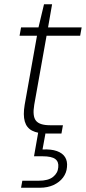

<svg xmlns="http://www.w3.org/2000/svg" viewBox="-20 -628 404 903"><path d="M200 0Q157 0 131 -13.5Q105 -27 96.5 -57Q88 -87 96 -135L154 -460H72L79 -499H161L187 -608H225L206 -499H364L357 -460H199L141 -135Q132 -82 149 -60.5Q166 -39 215 -39H276L269 0ZM79 255 85 222H162Q207 222 229.5 204Q252 186 254 159Q257 133 240 120Q223 107 180 107H140L160 -7H195L180 75Q221 73 247.5 82.5Q274 92 286 111Q298 130 295 158Q293 185 276.5 207Q260 229 232 242Q204 255 167 255Z"/></svg>

Font: DM Sans 20pt ExtraLight
Style: Italic
Weight: 250
Italic angle: -10°
Version: Version 4.004;gftools[0.9.30]